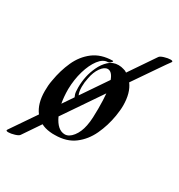

<svg xmlns="http://www.w3.org/2000/svg" viewBox="-204 -645 780 835"><g transform="rotate(30 185.5 -227.5)"><path d="M-42 86Q-56 86 -51 78L35 -48Q6 -86 6 -149Q6 -163 7 -176.5Q8 -190 11 -205Q20 -259 41 -305.5Q62 -352 100 -381Q138 -410 196 -411Q199 -411 199 -409Q199 -406 192.5 -400.5Q186 -395 181 -395Q157 -395 136.5 -368Q116 -341 103.5 -298.5Q91 -256 90 -207Q90 -169 96 -137L132 -190Q130 -194 130 -195Q126 -203 125 -213Q124 -223 124 -235Q124 -264 130 -292Q135 -316 147.5 -343Q160 -370 180 -388.5Q200 -407 228 -407Q242 -407 254 -403Q259 -402 263.5 -400Q268 -398 272 -395L359 -523Q363 -530 381 -535.5Q399 -541 412 -541Q426 -541 421 -533Q411 -520 380 -474.5Q349 -429 305 -365Q333 -328 333 -264Q333 -251 331.5 -238Q330 -225 328 -211Q319 -157 297 -110Q275 -63 236.5 -34Q198 -5 139 -5Q133 -5 127 -5Q121 -5 115 -6Q88 -9 70 -19L11 68Q7 75 -11 80.5Q-29 86 -42 86ZM143 -206 230 -334Q217 -369 196 -369Q179 -369 163 -346.5Q147 -324 141 -290Q136 -268 136 -245Q136 -221 143 -206ZM175 -29Q196 -29 214.5 -52.5Q233 -76 240 -112Q244 -132 245 -154.5Q246 -177 246 -199Q246 -243 243 -274L113 -83Q138 -29 175 -29Z"/></g></svg>

Font: Kings
Style: Regular
Weight: 400
Designer: Robert E. Leuschke
Foundry: Robert E. Leuschke
Version: Version 1.010; ttfautohint (v1.8.3)